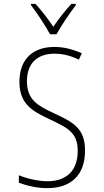

<svg xmlns="http://www.w3.org/2000/svg" viewBox="-20 -968 540 998"><path d="M240 -790H274C298 -835 342 -899 374 -941V-948H351C315 -908 285 -870 257 -829C230 -869 195 -915 164 -948H141V-941C171 -903 215 -836 240 -790ZM226 10C347 10 422 -56 422 -185C422 -301 362 -332 259 -380C181 -417 120 -446 120 -546C120 -639 174 -689 264 -689C298 -689 341 -682 390 -658L405 -691C359 -712 311 -724 263 -724C155 -724 81 -665 81 -542C81 -427 149 -390 236 -349C334 -303 384 -278 384 -183C384 -84 328 -26 227 -26C177 -26 120 -40 78 -57V-18C124 -1 177 10 226 10Z"/></svg>

Font: Noto Sans Mono ExtraCondensed ExtraLight
Style: Regular
Weight: 200
Width: 2
Designer: Monotype Design Team
Foundry: Monotype Imaging Inc.
Version: Version 2.014